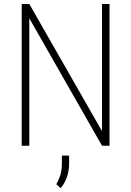

<svg xmlns="http://www.w3.org/2000/svg" viewBox="-20 -731 659 963"><path d="M529.3 -710.9V0H491.7L127 -639.2V0H88.9V-710.9H127L491.7 -73.2V-710.9ZM326.7 49.3V86.9Q326.7 125.5 315.4 157.5Q304.2 189.5 284.2 212.4L262.2 192.9Q276.4 168 283.4 143.8Q290.5 119.6 290.5 87.9V49.3Z"/></svg>

Font: Roboto Condensed ExtraLight
Style: Regular
Weight: 250
Designer: Christian Robertson
Foundry: Google
Version: Version 3.008; 2023